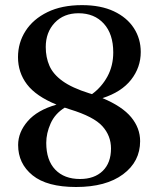

<svg xmlns="http://www.w3.org/2000/svg" viewBox="-20 -734 622 768"><path d="M284 14Q168 14 110.2 -32.8Q52.5 -79.5 52.5 -154Q52.5 -205 90.8 -249.2Q129 -293.5 206 -315.5Q123.5 -349.5 87.8 -396.8Q52 -444 52 -505.5Q52 -563 82.2 -610.2Q112.5 -657.5 169.8 -685.5Q227 -713.5 308 -713.5Q383 -713.5 435.5 -688.8Q488 -664 515.5 -621.5Q543 -579 543 -526Q543 -464.5 504.5 -415.2Q466 -366 390 -341.5Q469 -308.5 504.8 -265Q540.5 -221.5 540.5 -169.5Q540.5 -87.5 472.2 -36.8Q404 14 284 14ZM336.5 -361Q342.5 -359 348 -357.5Q386.5 -385.5 409.8 -428.2Q433 -471 433 -524.5Q433 -598 395.2 -639.5Q357.5 -681 294 -681Q235 -681 199 -643Q163 -605 163 -546Q163 -504.5 177.8 -470.8Q192.5 -437 230.2 -409.8Q268 -382.5 336.5 -361ZM165 -162.5Q165 -93 201 -55.5Q237 -18 300 -18Q357.5 -18 390.8 -50.2Q424 -82.5 424 -140Q424 -191 389.5 -229.2Q355 -267.5 260 -296.5Q249 -300 239 -303.5Q200 -279.5 182.5 -240.2Q165 -201 165 -162.5Z"/></svg>

Font: Fraunces 9pt S000
Style: Regular
Weight: 400
Version: Version 1.000; ttfautohint (v1.8.3)